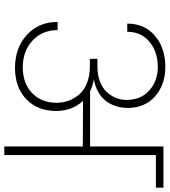

<svg xmlns="http://www.w3.org/2000/svg" viewBox="32 -821 789 893"><g transform="rotate(90 426.5 -374.5)"><path d="M290 -433.1Q328.6 -433.1 359.4 -445.1Q390.1 -457 408.2 -476.8Q426.3 -496.6 435.5 -519.8Q444.8 -543 444.8 -567.9Q444.8 -635.3 400.6 -674.6Q356.4 -713.9 291 -713.9Q221.2 -713.9 174.6 -675.3Q127.9 -636.7 127.9 -571.8H89.8Q89.8 -652.8 146.7 -700.9Q203.6 -749 291 -749Q374 -749 428 -701.2Q481.9 -653.3 481.9 -574.2Q481.9 -514.2 448.7 -471.7Q415.5 -429.2 351.1 -417V-416Q377.4 -412.1 404.8 -398.9H661.1V-740.2H853V-705.1H701.2V0H661.1V-365.2L449.2 -366.2Q496.1 -315.4 496.1 -241.2Q496.1 -154.8 441.4 -102.3Q386.7 -49.8 295.9 -49.8Q202.6 -49.8 142.3 -105Q82 -160.2 82 -248H120.1Q120.1 -176.3 168.9 -131.1Q217.8 -85.9 293 -85.9Q368.2 -85.9 413.1 -129.4Q458 -172.9 458 -243.2Q458 -271.5 448.7 -297.9Q439.5 -324.2 420.4 -347.2Q401.4 -370.1 367.7 -384Q334 -397.9 290 -397.9H253.9V-433.1Z"/></g></svg>

Font: SVN-Poppins ExtraLight
Style: Regular
Weight: 200
Designer: Ninad Kale (Devanagari), Jonny Pinhorn (Latin)
Foundry: Indian Type Foundry
Version: Version 3.002 2017